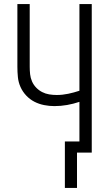

<svg xmlns="http://www.w3.org/2000/svg" viewBox="-20 -755 540 950"><path d="M301 175V-55H373V-251Q343 -241 312 -235.5Q281 -230 249 -230Q224 -230 198.5 -235Q173 -240 150.5 -251.5Q128 -263 110 -282Q92 -301 81.5 -324.5Q71 -348 68.5 -373.5Q66 -399 66 -425V-735H127V-425Q127 -406 129 -387.5Q131 -369 138.5 -352Q146 -335 159 -321.5Q172 -308 188.5 -299.5Q205 -291 223.5 -288Q242 -285 261 -285Q289 -285 317.5 -291Q346 -297 373 -306V-735H434V0H361V175Z"/></svg>

Font: Iosevka SS04 Light
Style: Regular
Weight: 300
Monospace: yes
Designer: Belleve Invis
Foundry: Belleve Invis
Version: Version 19.0.0; ttfautohint (v1.8.4)